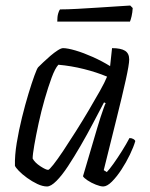

<svg xmlns="http://www.w3.org/2000/svg" viewBox="-20 -674 542 694"><path d="M150 0Q134 0 115 -9Q96 -18 78 -31Q60 -44 48 -56.5Q36 -69 34 -75Q33 -112 40.5 -157.5Q48 -203 59.5 -249.5Q71 -296 83 -335.5Q95 -375 104.5 -401Q114 -427 118 -431Q124 -437 136 -448.5Q148 -460 162 -472Q176 -484 188.5 -492Q201 -500 208 -500Q224 -500 253 -491.5Q282 -483 315.5 -468Q349 -453 378 -435L385 -500Q417 -500 432 -490.5Q447 -481 447 -459Q447 -441 434.5 -384.5Q422 -328 401 -244Q380 -160 355 -59L366 -52Q375 -61 390 -82Q405 -103 421 -128.5Q437 -154 448 -175Q456 -175 462 -171.5Q468 -168 469 -164Q463 -143 449.5 -115Q436 -87 419 -61Q402 -35 384.5 -17.5Q367 0 353 0Q343 0 326.5 -6.5Q310 -13 296.5 -22Q283 -31 280 -37L331 -210Q337 -231 343.5 -250.5Q350 -270 355 -284Q360 -298 362 -301L356 -304Q338 -270 316.5 -229Q295 -188 271.5 -147.5Q248 -107 226 -73.5Q204 -40 184 -20Q164 0 150 0ZM154 -60Q158 -60 173 -79Q188 -98 209 -129.5Q230 -161 254 -199Q278 -237 300.5 -275Q323 -313 341 -345Q359 -377 367 -397Q329 -413 283 -424.5Q237 -436 191 -440Q179 -427 166.5 -393Q154 -359 141.5 -315.5Q129 -272 119.5 -228Q110 -184 104 -149.5Q98 -115 98 -101Q106 -86 126 -73Q146 -60 154 -60ZM187 -596Q187 -614 190.2 -625Q193.3 -636 196.9 -640Q223 -640 259.5 -642Q295.9 -644 334.2 -646.5Q372.4 -649 403.5 -651Q434.5 -653 450.7 -654L459.7 -645Q458.8 -629 455.7 -615.5Q452.5 -602 449.8 -596Z"/></svg>

Font: Texturina 12pt Thin
Style: Italic
Weight: 250
Italic angle: -11°
Designer: Guillermo Torres Carreño
Foundry: Omnibus-Type
Version: Version 1.002